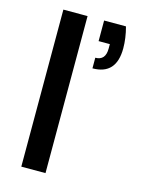

<svg xmlns="http://www.w3.org/2000/svg" viewBox="-113 -807 653 874"><g transform="rotate(15 213.5 -370.0)"><path d="M189 -740V0H75V-740ZM384 -640Q384 -516 272 -516V-566Q320 -566 320 -622V-643H267V-740H370Q384 -688 384 -640Z"/></g></svg>

Font: IBM-Poppins
Style: Poppins-Medium
Weight: 500
Designer: Mike Abbink, Paul van der Laan, Pieter van Rosmalen, Ben Mitchell, Mark Frömberg
Foundry: Bold Monday
Version: Version 1.1